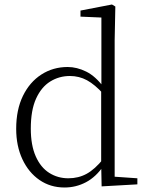

<svg xmlns="http://www.w3.org/2000/svg" viewBox="-20 -820 657 854"><path d="M267 14Q204 14 155.5 -19.5Q107 -53 79.5 -112Q52 -171 52 -247Q52 -332 82 -393.5Q112 -455 164 -488.5Q216 -522 281 -522Q322 -522 363.5 -501.5Q405 -481 442 -431H452L441 -401Q402 -444 367 -463Q332 -482 291 -482Q243 -482 203.5 -457.5Q164 -433 140.5 -381.5Q117 -330 117 -248Q117 -174 139 -124.5Q161 -75 199 -51Q237 -27 284 -27Q329 -27 365.5 -47Q402 -67 440 -114L450 -83H441Q407 -33 362.5 -9.5Q318 14 267 14ZM432 9 430 -92V-95V-420L431 -429V-742L338 -746V-773L478 -800L493 -791L490 -641V-34L591 -27V0Z"/></svg>

Font: Noto Serif TC ExtraLight ExtraLight
Style: Regular
Weight: 250
Version: Version 2.003-H1;hotconv 1.1.1;makeotfexe 2.6.0